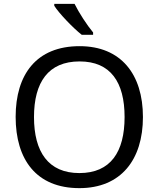

<svg xmlns="http://www.w3.org/2000/svg" viewBox="-20 -964 821 994"><path d="M366 -944H261V-934C284 -897 357 -820 403 -784H462V-796C431 -833 388 -899 366 -944ZM720 -358C720 -580 606 -725 392 -725C168 -725 61 -578 61 -359C61 -138 168 10 391 10C606 10 720 -137 720 -358ZM156 -358C156 -538 230 -646 392 -646C553 -646 625 -538 625 -358C625 -178 553 -68 391 -68C230 -68 156 -178 156 -358Z"/></svg>

Font: Noto Sans Runic
Style: Regular
Weight: 400
Designer: Monotype Design Team
Foundry: Monotype Imaging Inc.
Version: Version 2.002